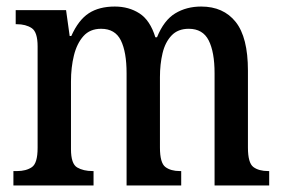

<svg xmlns="http://www.w3.org/2000/svg" viewBox="-20 -567 866 587"><path d="M21 0V-44H32Q60 -44 77.5 -56Q95 -68 95 -115V-425Q95 -469 77 -481Q59 -493 31 -493H28V-536H182L193 -457H198Q220 -506 251.5 -526.5Q283 -547 331 -547Q374 -547 406.5 -526Q439 -505 455 -453H460Q481 -505 515.5 -526Q550 -547 595 -547Q663 -547 700.5 -500Q738 -453 738 -351V-116Q738 -69 754.5 -56.5Q771 -44 800 -44H803V0H636V-343Q636 -408 618 -443.5Q600 -479 557 -479Q524 -479 504.5 -458.5Q485 -438 477 -404.5Q469 -371 469 -331V-116Q469 -69 485.5 -56.5Q502 -44 530 -44H534V0H367V-343Q367 -408 349.5 -443.5Q332 -479 289 -479Q255 -479 235 -456.5Q215 -434 206 -397.5Q197 -361 197 -318V-111Q197 -66 216 -55Q235 -44 263 -44H266V0Z"/></svg>

Font: Noto Serif Lao Condensed Medium
Style: Regular
Weight: 500
Width: 3
Designer: Monotype Design Team
Foundry: Monotype Imaging Inc.
Version: Version 2.003; ttfautohint (v1.8.4.7-5d5b)